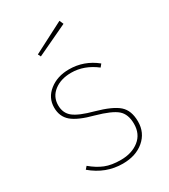

<svg xmlns="http://www.w3.org/2000/svg" viewBox="-189 -852 839 952"><g transform="rotate(-30 230.0 -375.5)"><path d="M229 -529Q315 -529 383 -474L370 -458Q304 -509 230 -509Q171 -509 132.5 -479.5Q94 -450 94 -401Q94 -356 125.5 -331Q157 -306 236 -285Q326 -260 361.5 -228.5Q397 -197 397 -134Q397 -70 350 -30Q303 10 228 10Q131 10 53 -56L66 -71Q103 -40 139.5 -25.5Q176 -11 228 -11Q292 -11 333 -43.5Q374 -76 374 -134Q374 -189 343 -216Q312 -243 226 -267Q142 -289 106.5 -319Q71 -349 71 -401Q71 -457 116.5 -493Q162 -529 229 -529ZM319 -738 141 -654 133 -670 309 -761Z"/></g></svg>

Font: FiraSans
Style: Regular
Weight: 150
Designer: Carrois Corporate & Edenspiekermann AG
Foundry: Carrois Corporate GbR & Edenspiekermann AG
Version: Version 3.106;PS 003.106;hotconv 1.0.70;makeotf.lib2.5.58329